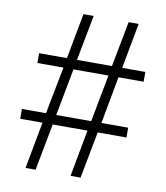

<svg xmlns="http://www.w3.org/2000/svg" viewBox="-81 -782 736 849"><g transform="rotate(10 287.0 -357.0)"><path d="M91 0H136L176 -210H332L293 0H338L378 -210H507V-254H387L426 -466H539V-510H435L473 -714H428L389 -510H232L271 -714H225L187 -510H62V-466H179L138 -254H30V-210H130ZM184 -254 224 -466H381L341 -254Z"/></g></svg>

Font: Noto Serif Devanagari Light
Style: Regular
Weight: 300
Designer: Universal Thirst, Indian Type Foundry and the Monotype Design Team
Foundry: Monotype Imaging Inc.
Version: Version 2.004